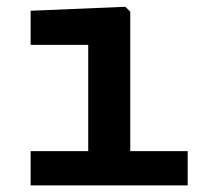

<svg xmlns="http://www.w3.org/2000/svg" viewBox="-20 -560 660 580"><path d="M72.5 0H547V-103.5H373.5V-525L358.5 -539.5L72.5 -527.5V-424.5H246.5V-103.5H72.5Z"/></svg>

Font: Monaspace Neon SemiBold
Style: Regular
Weight: 600
Designer: Riley Cran & the Lettermatic Team
Foundry: Lettermatic
Version: Version 1.200 (Monaspace Neon)